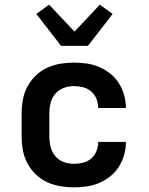

<svg xmlns="http://www.w3.org/2000/svg" viewBox="-20 -797 640 825"><path d="M298 8Q268 8 238.5 3Q209 -2 182 -14.5Q155 -27 133.5 -48Q112 -69 98 -95Q84 -121 78.5 -150.5Q73 -180 73 -210V-310Q73 -340 78.5 -369.5Q84 -399 98 -425Q112 -451 133.5 -472Q155 -493 182 -505.5Q209 -518 238.5 -523Q268 -528 298 -528Q325 -528 353 -524Q381 -520 406.5 -509Q432 -498 454 -480.5Q476 -463 491 -439Q506 -415 513.5 -388Q521 -361 521 -333H402Q402 -353 394.5 -372Q387 -391 372 -404Q357 -417 337 -422Q317 -427 298 -427Q275 -427 253.5 -419Q232 -411 217.5 -394Q203 -377 197.5 -354.5Q192 -332 192 -310V-210Q192 -188 197.5 -165.5Q203 -143 217.5 -126Q232 -109 253.5 -101Q275 -93 298 -93Q317 -93 337 -98Q357 -103 372 -116Q387 -129 394.5 -148Q402 -167 402 -187H521Q521 -159 513.5 -132Q506 -105 491 -81Q476 -57 454 -39.5Q432 -22 406.5 -11Q381 0 353 4Q325 8 298 8ZM242 -600 227 -620 136 -737 191 -777 300 -661 409 -777 464 -737 358 -600Z"/></svg>

Font: Iosevka Aile
Style: Bold
Weight: 700
Designer: Belleve Invis
Foundry: Belleve Invis
Version: Version 28.0.1; ttfautohint (v1.8.4)